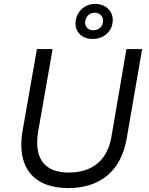

<svg xmlns="http://www.w3.org/2000/svg" viewBox="-20 -950 758 978"><path d="M327 8C488 8 596 -77 625 -243L704 -700H624L547 -250C527 -136 452 -71 330 -71C204 -71 151 -146 175 -284L248 -700H168L95 -284C63 -99 150 8 327 8ZM441 -752C497 -747 544 -780 553 -831C562 -884 528 -925 473 -930C421 -934 375 -900 366 -847C357 -796 390 -756 441 -752ZM450 -796C425 -799 410 -818 414 -843C419 -870 440 -887 466 -885C493 -883 509 -862 504 -835C500 -810 478 -794 450 -796Z"/></svg>

Font: Fixel Display
Style: Italic
Weight: 400
Italic angle: -10°
Designer: AlfaBravo + MacPaw
Foundry: Kyrylo Tkachov, Marchela Mozhyna, Serhii Makarenko, Maria Weinstein, Zakhar Kryvoshyya
Version: Version 1.210;Glyphs 3.2 (3217)